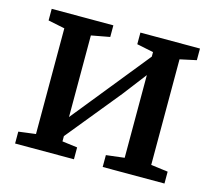

<svg xmlns="http://www.w3.org/2000/svg" viewBox="-84 -655 852 758"><g transform="rotate(15 342.0 -275.5)"><path d="M36.5 0V-48.5L106.5 -57.5V-489.5L38.5 -503.5V-551H290.5V-503.5L215 -489.5V-156L284 -241.5L469 -471V-489.5L401 -503.5V-551H644.5V-503.5L577.5 -489V-57.5L647 -48.5V0H394.5V-48.5L469 -57.5V-395.5L395 -299L215 -78V-56.5L277 -48.5V0Z"/></g></svg>

Font: Merriweather 28pt Medium
Style: Regular
Weight: 500
Version: Version 2.100